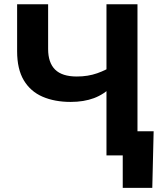

<svg xmlns="http://www.w3.org/2000/svg" viewBox="-20 -748 775 924"><path d="M320.3 -257.5Q243 -257.5 184.9 -282.6Q126.8 -307.7 94.6 -361.5Q62.4 -415.4 62.4 -501.3V-727.5H211.6V-512Q211.6 -446.4 245.2 -413.1Q278.9 -379.8 349.7 -379.8Q403.4 -379.8 447.9 -395.5Q492.4 -411.2 525.2 -434V-336.9Q481 -293.9 432.1 -275.7Q383.3 -257.5 320.3 -257.5ZM492.4 0V-727.5H641.6V0ZM570.7 156.2V0H528.5V-116.4H719.4L712.9 156.2Z"/></svg>

Font: Inter Variable LoSnoCo
Style: Regular
Weight: 400
Designer: Rasmus Andersson
Foundry: rsms
Version: Version 4.000;git-a52131595; featfreeze: case,dlig,ss01,ss02